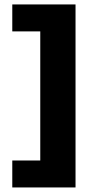

<svg xmlns="http://www.w3.org/2000/svg" viewBox="-20 -694 427 844"><path d="M312 130H34V11.5H157V-556H34V-674.5H312Z"/></svg>

Font: Anek Latin Expanded
Style: Bold
Weight: 700
Width: 7
Designer: Yesha Goshar
Foundry: Ek Type
Version: Version 1.003